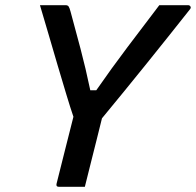

<svg xmlns="http://www.w3.org/2000/svg" viewBox="-20 -720 755 740"><path d="M307 0H207Q195 0 198 -12Q214 -77 230.5 -141.5Q247 -206 263 -270Q251 -305 235.5 -356.5Q220 -408 202.5 -467Q185 -526 167.5 -586.5Q150 -647 134 -700H233Q241 -700 244.5 -695Q248 -690 252 -675Q271 -605 290.5 -531.5Q310 -458 328 -372H351Q410 -457 471.5 -538.5Q533 -620 594 -700H705Q711 -700 714 -695Q717 -690 712 -684Q629 -579 544 -473.5Q459 -368 373 -264Q363 -222 352.5 -181.5Q342 -141 332 -100Q326 -75 319.5 -50Q313 -25 307 0Z"/></svg>

Font: Recursive Sn Lnr St Med
Style: Italic
Weight: 500
Italic angle: -15°
Version: Version 1.079;hotconv 1.0.112;makeotfexe 2.5.65598; ttfautoh